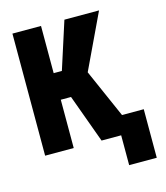

<svg xmlns="http://www.w3.org/2000/svg" viewBox="-127 -809 936 1080"><g transform="rotate(-15 340.5 -268.5)"><path d="M213.9 -710.9V0H47.4V-710.9ZM551.8 -710.9 348.1 -281.2H186L165 -436H261.7L350.1 -710.9ZM376 0 262.7 -311 384.8 -425.8 572.3 0ZM650.9 -108.9V173.8H490.2V-108.9Z"/></g></svg>

Font: Roboto Condensed Black
Style: Regular
Weight: 900
Designer: Christian Robertson
Foundry: Google
Version: Version 3.008; 2023